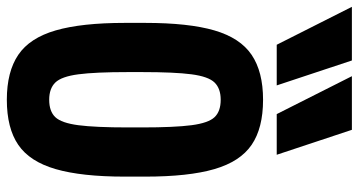

<svg xmlns="http://www.w3.org/2000/svg" viewBox="-286 -776 1050 562"><g transform="rotate(90 239.0 -495.0)"><path d="M89 -780 -22 -1000H135L208 -780ZM292 -780 181 -1000H338L411 -780ZM250 10Q168 10 118.5 -23.5Q69 -57 47 -133Q25 -209 25 -335V-395Q25 -522 47 -597.5Q69 -673 118.5 -706.5Q168 -740 250 -740Q333 -740 382 -706.5Q431 -673 453 -597.5Q475 -522 475 -395V-335Q475 -209 453 -133Q431 -57 382 -23.5Q333 10 250 10ZM250 -114Q284 -114 301 -132Q318 -150 324.5 -199.5Q331 -249 331 -345V-385Q331 -481 324.5 -530.5Q318 -580 301 -598Q284 -616 250 -616Q217 -616 199.5 -598Q182 -580 175.5 -530.5Q169 -481 169 -385V-345Q169 -249 175.5 -199.5Q182 -150 199.5 -132Q217 -114 250 -114Z"/></g></svg>

Font: M PLUS Code Latin
Style: Bold
Weight: 700
Designer: Coji Morishita
Foundry: UNDERFOREST DESIGN
Version: Version 1.002; ttfautohint (v1.8.3)